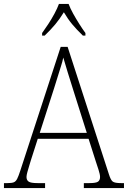

<svg xmlns="http://www.w3.org/2000/svg" viewBox="-22 -951 647 971"><path d="M-2 0V-25H16Q37 -25 47.5 -29Q58 -33 65 -47Q72 -61 81 -89L285 -714H320L529 -69Q538 -40 548.5 -32.5Q559 -25 590 -25H605V0H402V-25H430Q464 -25 474 -32.5Q484 -40 484 -56Q484 -69 476 -93.5Q468 -118 463 -133L426 -249H169L134 -140Q131 -130 126 -113.5Q121 -97 116.5 -81Q112 -65 112 -56Q112 -40 123 -32.5Q134 -25 168 -25H206V0ZM179 -279H417L349 -494Q334 -540 320.5 -585Q307 -630 298 -660Q295 -643 286.5 -616.5Q278 -590 269 -560.5Q260 -531 252 -506ZM191 -784Q205 -803 222 -829Q239 -855 253.5 -882Q268 -909 276 -931H325Q333 -909 348 -882Q363 -855 379.5 -829Q396 -803 410 -784V-771H397Q365 -802 343 -828.5Q321 -855 301 -889Q280 -855 258 -828.5Q236 -802 204 -771H191Z"/></svg>

Font: Noto Serif Khmer SemiCondensed ExtraLight
Style: Regular
Weight: 200
Width: 4
Designer: Danh Hong and the Monotype Design Team
Foundry: Monotype Imaging Inc.
Version: Version 2.004; ttfautohint (v1.8.4.7-5d5b)